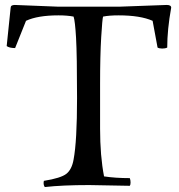

<svg xmlns="http://www.w3.org/2000/svg" viewBox="-20 -747 723 775"><path d="M504 3 340 0Q232 0 161 8Q156 2 156 -9L157 -17Q226 -28 248 -45.5Q270 -63 277 -103Q291 -177 291 -351Q291 -525 287 -594Q283 -663 277 -680Q252 -685 216 -685Q132 -685 85 -663L41 -553Q18 -553 7 -561L23 -716Q23 -727 40 -727L216 -720H461L653 -727Q671 -727 671 -716Q655 -628 655 -555Q647 -551 635 -551Q623 -551 616 -555Q598 -654 596 -663Q546 -685 459 -685Q420 -685 396 -680Q393 -671 388.5 -597Q384 -523 384 -407V-228Q384 -117 400 -35Q446 -28 504 -28Q507 -20 507 -10.5Q507 -1 504 3Z"/></svg>

Font: Rosarivo
Style: Regular
Weight: 400
Designer: Pablo Ugerman
Foundry: Pablo Ugerman
Version: Version 1.003